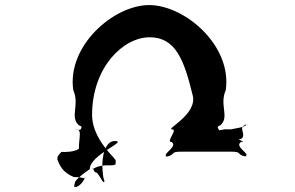

<svg xmlns="http://www.w3.org/2000/svg" viewBox="-20 -750 1162 757"><path d="M343 -296C343 -485 466 -603 570 -603C673 -603 706 -513 740 -373C758 -299 632 -240 658 -240C684 -240 631 -190 657 -190C682 -172 620 -144 636 -134C662 -134 612 -132 638 -132C674 -142 650 -152 694 -152H892C935 -152 911 -142 946 -133C972 -133 923 -135 949 -135C966 -144 903 -172 930 -190C956 -190 904 -202 930 -202C956 -219 914 -248 950 -258C976 -258 922 -260 948 -260C964 -250 883 -240 892 -240H861C877 -240 810 -233 831 -233C857 -233 806 -230 832 -230C864 -234 820 -247 849 -256C886 -289 844 -336 870 -394C896 -570 709 -730 568 -730C428 -730 243 -569 269 -394C295 -336 254 -289 291 -256C320 -247 276 -234 308 -230C334 -230 283 -233 309 -233C329 -237 262 -240 279 -240C305 -240 291 -210 291 -163C273 -151 239 -150 222 -151C210 -137 206 -136 206 -122C215 -98 227 -70 271 -52C315 -52 316 -40 316 -54C316 -50 305 -23 282 -13C268 -13 272 -12 276 -33C288 -51 316 -71 334 -83C334 -141 488 -194 432 -194C394 -194 377 -130 386 -63C386 -51 390 -44 392 -35C387 -23 378 -51 362 -69C346 -69 346 -100 346 -86C346 -78 349 -94 394 -98C438 -98 436 -98 436 -112C435 -122 440 -114 425 -132C416 -142 343 -214 343 -296Z"/></svg>

Font: Hussar Przerywany
Style: Regular
Weight: 400
Foundry: Cannot Into Space Fonts
Version: Version 0.982